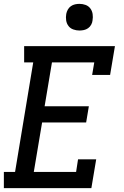

<svg xmlns="http://www.w3.org/2000/svg" viewBox="-21 -974 641 994"><path d="M-1 0V-84H57L151 -651H104V-735H574L549 -586H456L467 -651H248L210 -424H439L425 -340H197L154 -84H373L383 -149H477L452 0ZM390 -816Q374 -816 358.5 -821.5Q343 -827 333.5 -839.5Q324 -852 321.5 -868.5Q319 -885 322 -902Q324 -913 330 -924Q336 -935 346 -942Q356 -949 367.5 -951.5Q379 -954 390 -954Q407 -954 422 -948.5Q437 -943 446.5 -930.5Q456 -918 458.5 -901.5Q461 -885 458 -868Q457 -857 451 -846Q445 -835 435 -828Q425 -821 413.5 -818.5Q402 -816 390 -816Z"/></svg>

Font: Iosevka Curly Slab MdEx
Style: Italic
Weight: 500
Width: 7
Italic angle: -9°
Monospace: yes
Designer: Belleve Invis
Foundry: Belleve Invis
Version: Version 11.0.0; ttfautohint (v1.8.3)